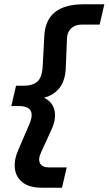

<svg xmlns="http://www.w3.org/2000/svg" viewBox="-20 -770 508 898"><path d="M177 108Q117 108 85.5 83Q54 58 49.5 17.5Q45 -23 66 -70L116 -186Q155 -274 68 -274H33L55 -369H90Q134 -369 156 -389.5Q178 -410 180 -467L187 -597Q192 -750 371 -750H468L446 -655H362Q331 -655 312 -636.5Q293 -618 293 -583L288 -461Q287 -397 260 -361Q233 -325 186 -313Q226 -293 235 -253.5Q244 -214 220 -162L172 -57Q157 -25 167.5 -6Q178 13 208 13H292L270 108Z"/></svg>

Font: Instrument Sans SemiCondensed SemiBold Italic
Style: Regular
Weight: 600
Width: 4
Italic angle: -13°
Designer: Rodrigo Fuenzalida
Foundry: fragTYPE
Version: Version 1.000; ttfautohint (v1.8.4.7-5d5b);gftools[0.9.28]